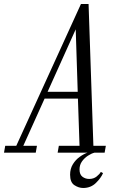

<svg xmlns="http://www.w3.org/2000/svg" viewBox="-60 -760 580 956"><path d="M-40 0 -34 -34H21L343 -740H381L405 -34H467L461 0H227L233 -34H336L328 -269H162L56 -34H124L118 0ZM317 -614 177 -303H327ZM354 176Q332 176 310.5 162Q289 148 289 110Q289 80 303 57.5Q317 35 337.5 20.5Q358 6 376 0H411Q395 4 377.5 15.5Q360 27 348 44Q336 61 336 84Q336 109 350.5 120Q365 131 384 131Q406 131 421 119Q436 107 442 96L453 102Q443 126 417.5 151Q392 176 354 176Z"/></svg>

Font: Xanh Mono
Style: Italic
Weight: 400
Italic angle: -12°
Monospace: yes
Designer: Lam Bao, Duy Dao
Foundry: Yellow Type Foundry
Version: Version 3.101; ttfautohint (v1.8.3)